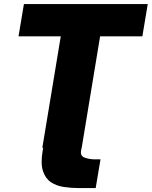

<svg xmlns="http://www.w3.org/2000/svg" viewBox="-20 -748 768 972"><path d="M393.1 0 390.1 16.6Q386.2 41.5 408.2 49.8Q430.2 58.1 455.6 58.6H488.8L464.4 204.1H378.9Q339.8 204.1 302.7 198.5Q265.6 192.9 237.8 174.3Q210 155.8 197.5 117.9Q185.1 80.1 195.8 15.6L198.7 0ZM73.7 -564 101.1 -727.5H728L700.7 -564H486.8L393.6 0H194.3L287.6 -564Z"/></svg>

Font: Inter 20pt Black
Style: Italic
Weight: 900
Italic angle: -9.3988°
Version: Version 4.001;git-66647c0bb